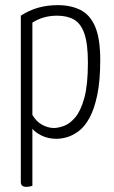

<svg xmlns="http://www.w3.org/2000/svg" viewBox="-20 -530 445 747"><path d="M82 197Q72 197 66.5 192.5Q61 188 61 178V-469Q93 -490 128.5 -500Q164 -510 205 -510Q256 -510 293.5 -491Q331 -472 350.5 -425.5Q370 -379 370 -297Q370 -216 358.5 -161Q347 -106 328.5 -72Q310 -38 287 -20.5Q264 -3 241.5 3.5Q219 10 200 10Q167 10 142 -2.5Q117 -15 106 -29V193Q100 195 94 196Q88 197 82 197ZM190 -32Q206 -32 228.5 -40Q251 -48 272.5 -73Q294 -98 308 -148.5Q322 -199 322 -286Q322 -359 308.5 -398.5Q295 -438 268.5 -453.5Q242 -469 202 -469Q148 -469 106 -442V-83Q121 -57 144 -44.5Q167 -32 190 -32Z"/></svg>

Font: Yanone Kaffeesatz Light
Style: Regular
Weight: 300
Designer: Yanone (Cyrillic: Daniel Pouzeot, Huerta Tipografica, and Cyreal)
Foundry: Yanone
Version: Version 2.003